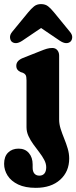

<svg xmlns="http://www.w3.org/2000/svg" viewBox="-71 -683 368 924"><path d="M213.6 -107.5Q213.6 -86.1 220.8 -63Q228.1 -40 237.8 -16.4Q247.5 7.2 254.7 31.5Q262 55.8 262 79.7Q262 142.8 218.6 181.9Q175.2 221 101.2 221Q50.4 221 16.5 204.9Q-17.4 188.7 -34.3 162.2Q-51.2 135.6 -51.2 105.5Q-51.2 70.1 -31.9 51.2Q-12.7 32.3 18.4 32.3Q49.8 32.3 67.9 53.4Q86.1 74.5 86.1 108.5V124.2Q86.1 142.4 94.6 152.4Q103.2 162.3 118.7 162.3Q134.2 162.2 142.8 151.9Q151.4 141.6 151.4 122Q151.4 104.4 141.9 86.5Q132.4 68.5 118.2 50Q104 31.4 89.8 12Q75.6 -7.5 66.1 -28Q56.6 -48.6 56.6 -70.5V-296.1Q56.6 -315.2 52.2 -322.2Q47.7 -329.1 39.2 -332.7L27.9 -336.3Q18.3 -340.7 12.9 -347.9Q7.4 -355.1 7.4 -366.7Q7.4 -390.7 38.2 -403.5L122.1 -436.7Q142.2 -444.9 154.6 -448.5Q167.1 -452.1 181.1 -452.1Q196.2 -452.1 204.9 -441.5Q213.6 -431 213.6 -415.3ZM161.3 -571.6H92L217.4 -486.7Q233.4 -476.2 246.3 -475.5Q259.3 -474.8 268.4 -482.9Q275.8 -490.2 276.5 -503.1Q277.3 -516.1 265 -530.5L189.6 -622.7Q174.5 -641.3 160.9 -652.3Q147.3 -663.3 126.3 -663.3Q106.4 -663.3 92.7 -652.2Q79.1 -641.2 63.9 -622.7L-11.8 -530.5Q-23.6 -516.2 -22.8 -503.1Q-22 -490.1 -15.1 -482.9Q-5.9 -474.8 6.9 -475.5Q19.7 -476.2 35.8 -486.7Z"/></svg>

Font: Fraunces 144pt S100 Black
Style: Regular
Weight: 900
Version: Version 1.000